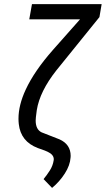

<svg xmlns="http://www.w3.org/2000/svg" viewBox="-20 -731 517 938"><path d="M476.6 -710.9 465.8 -647.5 255.4 -387.2Q174.3 -284.7 159.7 -192.9L155.3 -158.2Q154.3 -149.9 154.3 -142.1Q154.3 -98.6 183.1 -84.5L270.5 -50.3Q325.2 -25.9 325.2 30.8Q325.2 34.7 324.7 38.6Q322.3 76.7 296.6 116.7Q271 156.7 234.4 187L192.9 144Q209 124.5 223.6 101.6Q238.3 78.6 242.2 52.2Q242.7 49.3 242.7 46.9Q242.7 24.4 212.4 10.3L198.7 4.4L164.6 -7.8Q81.1 -39.6 71.8 -125Q70.3 -137.7 70.3 -150.9Q70.3 -217.3 105.5 -293Q147.5 -383.8 238.8 -487.3L371.1 -636.7H123L136.2 -710.9Z"/></svg>

Font: MAUL Condensed Italic
Style: Condenced Regular Italic
Weight: 400
Italic angle: -12°
Designer: MAUL
Version: Version 1.0; 2020; ttfautohint (v1.8.3)